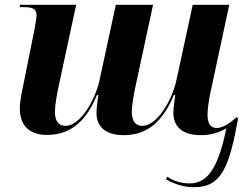

<svg xmlns="http://www.w3.org/2000/svg" viewBox="-20 -556 1023 804"><path d="M821 10C865 10 900 -2 928 -19C893 151 848 212 774 212C735 212 705 200 680 184L675 195C714 216 749 228 793 228C910 228 940 140 977 -59L971 -66C946 -42 914 -20 887 -20C862 -20 849 -39 849 -76C849 -99 855 -140 861 -167L940 -536H787L719 -221C699 -130 635 -29 577 -29C545 -29 532 -51 532 -89C532 -114 540 -160 548 -197L621 -536H465L397 -221C377 -130 313 -29 255 -29C223 -29 210 -51 210 -89C210 -114 218 -160 226 -197L299 -536H64L62 -526H80C118 -526 133 -518 133 -491C133 -480 129 -458 124 -431L80 -212C73 -178 63 -135 63 -102C63 -43 91 9 177 9C273 9 340 -46 386 -158H392C389 -143 384 -97 384 -84C384 -33 413 10 499 10C595 10 662 -46 708 -158H714C711 -143 706 -97 706 -84C706 -33 735 10 821 10Z"/></svg>

Font: Noto Serif Display
Style: Bold Italic
Weight: 700
Italic angle: -12°
Designer: Monotype Design Team
Foundry: Monotype Imaging Inc.
Version: Version 2.009